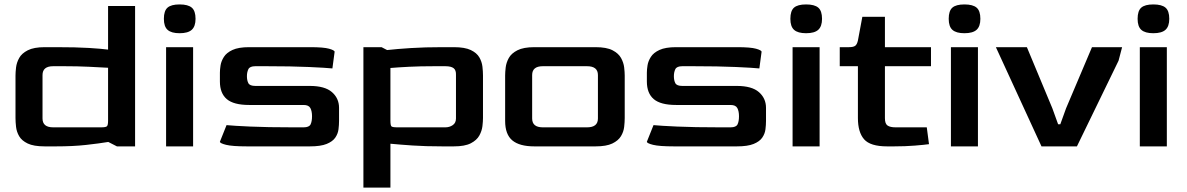

<svg xmlns="http://www.w3.org/2000/svg" viewBox="-20 -661 5360 867"><path d="M182 0Q132 0 105 -13Q78 -26 66.5 -46Q55 -66 52.5 -88Q50 -110 50 -128V-320Q50 -335 52.5 -356.5Q55 -378 66.5 -399Q78 -420 105.5 -434Q133 -448 182 -448H233Q325 -448 381.5 -444.5Q438 -441 468 -437V-634H590V0H508L469 -20Q427 -13 368 -6.5Q309 0 232 0ZM220 -86H437Q458 -86 463 -91Q468 -96 468 -116V-355Q434 -357 382 -359.5Q330 -362 271 -362H220Q172 -362 172 -322V-126Q172 -86 220 -86Z M791 -511Q754 -511 737 -526Q720 -541 720 -576Q720 -612 736.5 -626.5Q753 -641 791 -641Q829 -641 846 -626.5Q863 -612 863 -576Q863 -542 846 -526.5Q829 -511 791 -511ZM730 0V-448H852V0Z M1096 0Q1029 0 1001 -7Q973 -14 973 -21L1003 -96Q1032 -93 1109.5 -89.5Q1187 -86 1301 -86H1351Q1376 -86 1382.5 -99.5Q1389 -113 1389 -136Q1389 -159 1381.5 -173Q1374 -187 1351 -187H1105Q1035 -187 1004 -213.5Q973 -240 973 -293V-333Q973 -347 976 -366Q979 -385 991 -404Q1003 -423 1030 -435.5Q1057 -448 1105 -448H1381Q1441 -448 1466 -441Q1491 -434 1491 -427L1481 -352Q1452 -355 1374 -358.5Q1296 -362 1183 -362H1133Q1108 -362 1101.5 -348.5Q1095 -335 1095 -317Q1095 -298 1101.5 -285.5Q1108 -273 1133 -273H1379Q1447 -273 1479 -245Q1511 -217 1511 -174V-115Q1511 -97 1508.5 -77Q1506 -57 1494 -39.5Q1482 -22 1455 -11Q1428 0 1379 0Z M1621 186V-448H1703L1728 -435Q1773 -440 1835.5 -444Q1898 -448 1978 -448H2029Q2079 -448 2106 -435Q2133 -422 2144.5 -402Q2156 -382 2158.5 -360Q2161 -338 2161 -320V-128Q2161 -113 2158.5 -91.5Q2156 -70 2144.5 -49Q2133 -28 2106 -14Q2079 0 2029 0H1978Q1902 0 1843 -4Q1784 -8 1743 -12V186ZM1774 -86H1991Q2010 -86 2024.5 -96Q2039 -106 2039 -126V-322Q2040 -344 2028.5 -353Q2017 -362 1991 -362H1941Q1877 -362 1827.5 -359.5Q1778 -357 1743 -354V-117Q1743 -95 1747.5 -90.5Q1752 -86 1774 -86Z M2393 0Q2326 0 2293.5 -27Q2261 -54 2261 -115V-320Q2261 -335 2263.5 -356.5Q2266 -378 2277.5 -399Q2289 -420 2316.5 -434Q2344 -448 2393 -448H2669Q2719 -448 2746 -434Q2773 -420 2784.5 -399Q2796 -378 2798.5 -356.5Q2801 -335 2801 -320V-128Q2801 -110 2798.5 -88Q2796 -66 2784 -46Q2772 -26 2745 -13Q2718 0 2669 0ZM2431 -86H2631Q2680 -86 2680 -126V-322Q2680 -362 2631 -362H2431Q2383 -362 2383 -322V-126Q2383 -86 2431 -86Z M3024 0Q2957 0 2929 -7Q2901 -14 2901 -21L2931 -96Q2960 -93 3037.5 -89.5Q3115 -86 3229 -86H3279Q3304 -86 3310.5 -99.5Q3317 -113 3317 -136Q3317 -159 3309.5 -173Q3302 -187 3279 -187H3033Q2963 -187 2932 -213.5Q2901 -240 2901 -293V-333Q2901 -347 2904 -366Q2907 -385 2919 -404Q2931 -423 2958 -435.5Q2985 -448 3033 -448H3309Q3369 -448 3394 -441Q3419 -434 3419 -427L3409 -352Q3380 -355 3302 -358.5Q3224 -362 3111 -362H3061Q3036 -362 3029.5 -348.5Q3023 -335 3023 -317Q3023 -298 3029.5 -285.5Q3036 -273 3061 -273H3307Q3375 -273 3407 -245Q3439 -217 3439 -174V-115Q3439 -97 3436.5 -77Q3434 -57 3422 -39.5Q3410 -22 3383 -11Q3356 0 3307 0Z M3620 -511Q3583 -511 3566 -526Q3549 -541 3549 -576Q3549 -612 3565.5 -626.5Q3582 -641 3620 -641Q3658 -641 3675 -626.5Q3692 -612 3692 -576Q3692 -542 3675 -526.5Q3658 -511 3620 -511ZM3559 0V-448H3681V0Z M3986 0Q3910 0 3882 -32Q3854 -64 3854 -128V-362H3772V-448H3814Q3833 -448 3841.5 -454Q3850 -460 3854 -478L3874 -585H3976V-448H4184V-362H3976V-127Q3976 -102 3988 -94Q4000 -86 4024 -86H4165L4175 -10Q4154 -7 4111 -3.5Q4068 0 4017 0Z M4335 -511Q4298 -511 4281 -526Q4264 -541 4264 -576Q4264 -612 4280.5 -626.5Q4297 -641 4335 -641Q4373 -641 4390 -626.5Q4407 -612 4407 -576Q4407 -542 4390 -526.5Q4373 -511 4335 -511ZM4274 0V-448H4396V0Z M4683 0 4477 -448H4617L4732 -172L4758 -100H4768L4794 -172L4911 -448H5047L5031 -387L4843 0Z M5188 -511Q5151 -511 5134 -526Q5117 -541 5117 -576Q5117 -612 5133.5 -626.5Q5150 -641 5188 -641Q5226 -641 5243 -626.5Q5260 -612 5260 -576Q5260 -542 5243 -526.5Q5226 -511 5188 -511ZM5127 0V-448H5249V0Z"/></svg>

Font: Goldman
Style: Regular
Weight: 400
Designer: Jaikishan Patel
Version: Version 1.000; ttfautohint (v1.8.3)